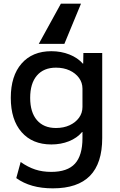

<svg xmlns="http://www.w3.org/2000/svg" viewBox="-20 -810 656 1050"><path d="M313 -790H423L332 -570H192ZM269 220Q207 220 157.5 206Q108 192 69 164L93 76Q133 104 172.5 117Q212 130 260 130Q349 130 390 85Q431 40 431 -55V-88H429Q401 -55 357 -37.5Q313 -20 261 -20Q157 -20 98 -87.5Q39 -155 39 -275Q39 -395 98 -462.5Q157 -530 261 -530Q314 -530 359.5 -512Q405 -494 433 -462H435L436 -520H539V-55Q539 83 472 151.5Q405 220 269 220ZM286 -110Q328 -110 360.5 -125Q393 -140 412 -166Q431 -192 431 -225V-325Q431 -358 412 -384Q393 -410 360.5 -425Q328 -440 286 -440Q219 -440 182 -397Q145 -354 145 -275Q145 -196 182 -153Q219 -110 286 -110Z"/></svg>

Font: M PLUS 2 Medium
Style: Regular
Weight: 500
Designer: Coji Morishita
Foundry: UNDERFOREST DESIGN
Version: Version 1.001